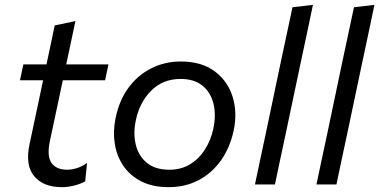

<svg xmlns="http://www.w3.org/2000/svg" viewBox="-20 -762 1566 793"><path d="M235.5 11Q159 11 121.2 -34.2Q83.5 -79.5 102 -166.5Q117.5 -240 131.5 -305Q145.5 -370 158 -430.5H62.5L76.5 -496H172Q181 -539 189.2 -577.2Q197.5 -615.5 206 -657L291.5 -675Q281 -625.5 272.5 -585.2Q264 -545 253.5 -496H428L414 -430.5H239.5L186 -179Q173 -117 192.8 -89Q212.5 -61 257.5 -61Q276.5 -61 298 -67.8Q319.5 -74.5 339.5 -89L332 -13.5Q317.5 -4 290 3.5Q262.5 11 235.5 11Z M676.5 11Q610.5 11 563.8 -12.8Q517 -36.5 489.5 -77Q462 -117.5 454 -168.8Q446 -220 457.5 -274.5Q472.5 -348.5 511.5 -400.8Q550.5 -453 606 -480.5Q661.5 -508 726.5 -508Q812 -508 866.2 -467.8Q920.5 -427.5 940.8 -362.2Q961 -297 945 -222.5Q930 -152.5 893 -100Q856 -47.5 800.8 -18.2Q745.5 11 676.5 11ZM679.5 -61Q728.5 -61 765.8 -84Q803 -107 827.2 -145.8Q851.5 -184.5 861.5 -232Q873 -288 861.5 -334.5Q850 -381 815.8 -408.5Q781.5 -436 726 -436Q652.5 -436 604.2 -387.2Q556 -338.5 541 -265Q529.5 -211 540.8 -164.5Q552 -118 586.5 -89.5Q621 -61 679.5 -61Z M1033 0Q1044.5 -55 1055.5 -106.5Q1066.5 -158 1079.5 -219L1137 -493Q1150.5 -555.5 1163 -615Q1175.5 -674.5 1188 -732L1272.5 -742Q1260 -681.5 1247 -620.5Q1234 -559.5 1220 -494L1162 -219Q1148.5 -156.5 1137.8 -105.8Q1127 -55 1115.5 0Z M1287 0Q1298.5 -55 1309.5 -106.5Q1320.5 -158 1333.5 -219L1391 -493Q1404.5 -555.5 1417 -615Q1429.5 -674.5 1442 -732L1526.5 -742Q1514 -681.5 1501 -620.5Q1488 -559.5 1474 -494L1416 -219Q1402.5 -156.5 1391.8 -105.8Q1381 -55 1369.5 0Z"/></svg>

Font: Commissioner
Style: Italic
Weight: 400
Italic angle: -12°
Designer: Kostas Bartsokas
Foundry: Kostas Bartsokas
Version: Version 1.000; ttfautohint (v1.8.3)